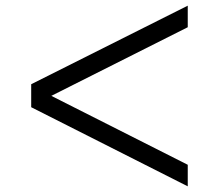

<svg xmlns="http://www.w3.org/2000/svg" viewBox="-20 -683 773 677"><path d="M642 -663 90 -386V-305L642 -26V-102L161 -345L642 -587Z"/></svg>

Font: Orkney
Style: Regular
Weight: 400
Designer: Samuel Oakes and Alfredo Marco Pradil
Foundry: Alfredo Marco Pradil
Version: 1.0; ttfautohint (v1.5)